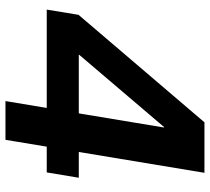

<svg xmlns="http://www.w3.org/2000/svg" viewBox="-53 -715 768 702"><g transform="rotate(90 331.0 -364.0)"><path d="M15.1 -150.9 34.2 -267.1 427.2 -727.5H522.9L498 -579.6H444.3L180.7 -270L180.2 -268.1H629.9L610.4 -150.9ZM349.6 0 380.4 -186 389.6 -238.3 470.7 -727.5H611.8L491.2 0Z"/></g></svg>

Font: Inter 28pt
Style: Bold Italic
Weight: 700
Italic angle: -9.3988°
Designer: Rasmus Andersson
Foundry: rsms
Version: Version 4.001;git-66647c0bb